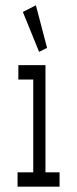

<svg xmlns="http://www.w3.org/2000/svg" viewBox="-20 -702 290 722"><path d="M127 -507 157 -522 115 -682 66 -657ZM46 0H204V-54H151V-457H49V-403H105V-54H46Z"/></svg>

Font: Inconsolata UltraCondensed Thin
Style: Regular
Weight: 100
Width: 1
Monospace: yes
Designer: Raph Levien, Cyreal, Brenton Simpson
Foundry: Raph Levien, Cyreal, Google
Version: Version 3.100